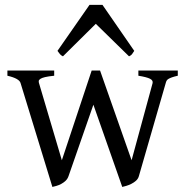

<svg xmlns="http://www.w3.org/2000/svg" viewBox="-20 -738 746 773"><path d="M695.8 -433.1Q680.7 -429.7 671.9 -426.5Q663.1 -423.3 658 -420.2Q652.8 -417 650.6 -412.8Q648.4 -408.7 647 -402.8L539.1 -28.8Q536.1 -18.1 527.6 -10.5Q519 -2.9 508.8 2.2Q498.5 7.3 488.5 10.3Q478.5 13.2 472.2 14.6L356 -316.4L255.9 -28.8Q252 -17.6 243.9 -10Q235.8 -2.4 226.1 2.7Q216.3 7.8 206.8 10.5Q197.3 13.2 190.9 14.6L63 -402.8Q58.6 -421.9 9.8 -433.1V-454.1H198.2V-433.1Q174.3 -430.7 161.1 -427.5Q147.9 -424.3 142.1 -420.2Q136.2 -416 136 -411.6Q135.7 -407.2 137.2 -402.8L229 -92.8L349.1 -454.1H382.8L509.8 -92.8L594.2 -402.8Q597.2 -414.1 584 -420.9Q570.8 -427.7 537.1 -433.1V-454.1H695.8ZM520.5 -533.2Q514.6 -523.9 511.2 -519.5Q507.8 -515.1 499.5 -511.2L365.7 -642.1L233.4 -511.2Q229.5 -513.2 226.8 -515.1Q224.1 -517.1 221.9 -519.5Q219.7 -522 217.3 -525.4Q214.8 -528.8 211.4 -533.2L340.3 -718.3H392.6Z"/></svg>

Font: Gentium Plus Eur
Style: Regular
Weight: 400
Designer: J. Victor Gaultney, Annie Olsen, Iska Routamaa, Becca Hirsbrunner
Foundry: SIL International
Version: Version 5.000